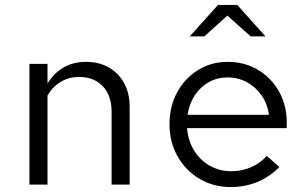

<svg xmlns="http://www.w3.org/2000/svg" viewBox="-20 -746 1240 776"><path d="M99 0V-488H172V-409Q227.6 -496 327 -496Q380.2 -496 419.6 -473.5Q459 -451 481.5 -410.3Q504 -369.6 504 -316V0H431V-295Q431 -360.4 395.3 -397.7Q359.5 -435 300 -435Q259.7 -435 226.9 -416Q194 -397 172 -360V0Z M912 10Q842 10 786 -23.5Q730 -57 697.5 -114.5Q665 -172 665 -244Q665 -316 696 -373Q727 -430 780.5 -463Q834 -496 900 -496Q969 -496 1023 -463.5Q1077 -431 1108 -375.5Q1139 -320 1139 -250V-228H736Q740 -178 764 -138.5Q788 -99 827.5 -76.5Q867 -54 915 -54Q958 -54 995.5 -70.5Q1033 -87 1058 -116L1109 -71Q1070 -31 1020 -10.5Q970 10 912 10ZM738 -282H1067Q1061 -326 1037.5 -360Q1014 -394 978.5 -413.5Q943 -433 899 -433Q858 -433 824 -414Q790 -395 767.5 -361Q745 -327 738 -282ZM747 -599 861 -726H939L1053 -599H993L899 -683L806 -599Z"/></svg>

Font: Red Hat Mono
Style: Regular
Weight: 300
Monospace: yes
Designer: Pentagram, MCKL
Foundry: Pentagram, MCKL
Version: Version 1.023